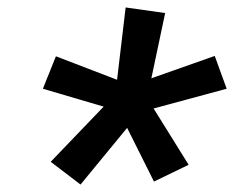

<svg xmlns="http://www.w3.org/2000/svg" viewBox="-20 -790 640 515"><path d="M196 -295 116 -356 258 -504 95 -552 130 -639 294 -576 317 -770 423 -755 386 -580 556 -640 588 -552 392 -499 486 -348 393 -303 321 -447Z"/></svg>

Font: Iosevka Slab SmBdExObl
Style: Regular
Weight: 600
Width: 7
Italic angle: -9°
Monospace: yes
Designer: Belleve Invis
Foundry: Belleve Invis
Version: Version 11.1.0; ttfautohint (v1.8.3)